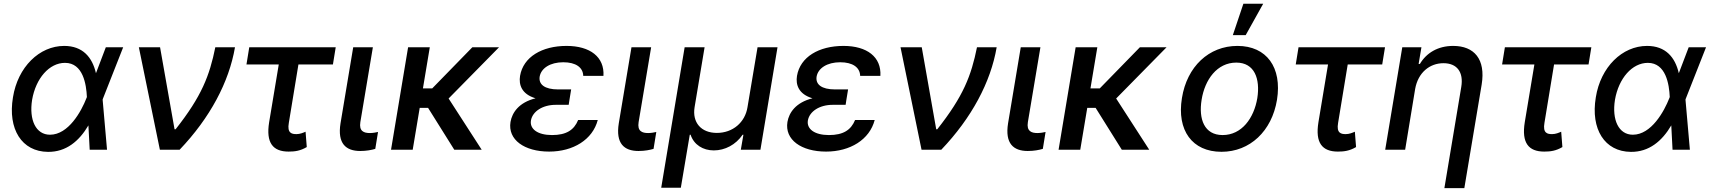

<svg xmlns="http://www.w3.org/2000/svg" viewBox="-20 -797 9108 1022"><path d="M235.4 11.4C331.7 12.4 401.3 -45.5 450.6 -129.6L457.4 0H549.7L526.3 -266.7L527.7 -271.3L635.7 -545.5H543.3L490.8 -407.3C471.2 -492.2 420.5 -552.6 321.7 -552.6C189.3 -552.6 74.6 -440 49 -279.1C20.6 -109.7 95.9 10.3 235.4 11.4ZM150.9 -265.6C170.5 -380 242.2 -462.4 326 -462.4C422.6 -462.4 439.6 -346.9 442.5 -280.9V-280.5L440.3 -274.9C413 -204.5 344.5 -79.9 246.1 -79.9C170.5 -79.9 133.9 -159.1 150.9 -265.6Z M831 0H936.1C1098 -169.7 1199.2 -360.1 1230.8 -545.5H1126.1C1095.5 -394.2 1053.6 -284.8 914.8 -109H909.1L832 -545.5H719.1Z M1767 -545.5H1306.8L1291.9 -453.8H1463.8L1412.6 -146.3C1394.9 -36.6 1432.5 9.9 1516.3 9.9C1549.7 9.9 1578.5 6 1612.9 -14.2L1606.5 -95.9C1593.4 -90.2 1577.1 -83.1 1558.2 -83.1C1533.7 -83.1 1507.5 -87.4 1517.4 -143.1L1568.5 -453.8H1752.1Z M1860.1 -545.5 1792.6 -141C1775.2 -33 1821 6.7 1897.4 6.7C1931.5 6.7 1958.5 1.1 1977.6 -4.6L1992.2 -94.5C1982.6 -92.3 1964.8 -88.8 1949.2 -88.8C1916.9 -88.8 1890.3 -98.4 1898.1 -147L1964.8 -545.5Z M2267.8 -545.5H2152.3L2061.4 0H2176.8L2214.1 -223H2258.5L2398.1 0H2544L2367.9 -272.7L2636.4 -545.5H2494.3L2280.5 -326.3H2231.2Z M2697.4 -148.1C2681.8 -53.3 2771.3 9.9 2903.1 9.9C3031.2 9.9 3134.6 -53.6 3161.9 -158.4H3057.5C3035.5 -104.4 2994 -78.1 2918.3 -78.1C2841.6 -78.1 2799 -110.4 2806.1 -155.5C2814.6 -204.5 2869 -239 2937.9 -239H3007.1L3010.7 -262.4L3020.2 -321H2951C2878.6 -321 2846.2 -348 2852.6 -389.2C2860.4 -433.9 2908.4 -465.6 2978.3 -465.6C3044.7 -465.6 3083.5 -438.2 3084.5 -393.1H3192.1C3198.2 -493.6 3121.1 -552.6 2995.7 -552.6C2865.1 -552.6 2765.3 -494 2748.2 -393.1C2740.8 -346.9 2755.7 -296.2 2830.6 -273.8C2741.5 -251.4 2706 -197.4 2697.4 -148.1Z M3341.3 -545.5 3273.8 -141C3256.4 -33 3302.2 6.7 3378.6 6.7C3412.6 6.7 3439.6 1.1 3458.8 -4.6L3473.4 -94.5C3463.8 -92.3 3446 -88.8 3430.4 -88.8C3398.1 -88.8 3371.4 -98.4 3379.3 -147L3446 -545.5Z M3499.6 202.4H3604L3651.6 -79.9H3655.9C3673.7 -26.3 3721.9 3.6 3779.5 3.6C3838.8 3.6 3896.3 -26.3 3932.9 -79.9H3937.1L3923.3 0H4027.7L4118.6 -545.5H4012.4L3958.8 -226.2C3946 -145.6 3880.7 -89.5 3795.8 -89.5C3711.3 -89.5 3664.1 -145.6 3677.2 -226.2L3730.5 -545.5H3624.3Z M4171.5 -148.1C4155.9 -53.3 4245.4 9.9 4377.1 9.9C4505.3 9.9 4608.7 -53.6 4636 -158.4H4531.6C4509.6 -104.4 4468 -78.1 4392.4 -78.1C4315.7 -78.1 4273.1 -110.4 4280.2 -155.5C4288.7 -204.5 4343 -239 4411.9 -239H4481.2L4484.7 -262.4L4494.3 -321H4425.1C4352.6 -321 4320.3 -348 4326.7 -389.2C4334.5 -433.9 4382.5 -465.6 4452.4 -465.6C4518.8 -465.6 4557.5 -438.2 4558.6 -393.1H4666.2C4672.2 -493.6 4595.2 -552.6 4469.8 -552.6C4339.1 -552.6 4239.3 -494 4222.3 -393.1C4214.8 -346.9 4229.8 -296.2 4304.7 -273.8C4215.6 -251.4 4180 -197.4 4171.5 -148.1Z M4885.3 0H4990.4C5152.3 -169.7 5253.6 -360.1 5285.2 -545.5H5180.4C5149.9 -394.2 5108 -284.8 4969.1 -109H4963.4L4886.4 -545.5H4773.4Z M5413.4 -545.5 5345.9 -141C5328.5 -33 5374.3 6.7 5450.6 6.7C5484.7 6.7 5511.7 1.1 5530.9 -4.6L5545.5 -94.5C5535.9 -92.3 5518.1 -88.8 5502.5 -88.8C5470.2 -88.8 5443.5 -98.4 5451.3 -147L5518.1 -545.5Z M5821 -545.5H5705.6L5614.7 0H5730.1L5767.4 -223H5811.8L5951.3 0H6097.3L5921.2 -272.7L6189.6 -545.5H6047.6L5833.8 -326.3H5784.4Z M6481.9 11C6633.2 11 6750 -99.1 6777.3 -265.6C6805 -437.9 6722.3 -552.6 6566.8 -552.6C6414.8 -552.6 6297.9 -442.5 6271.3 -274.9C6243.3 -103.7 6325.6 11 6481.9 11ZM6376.1 -266C6393.1 -372.9 6458.1 -463.8 6560.7 -463.8C6658 -463.8 6688.6 -377.5 6672.6 -274.9C6654.8 -168 6589.8 -78.1 6487.9 -78.1C6389.9 -78.1 6359.4 -163.7 6376.1 -266ZM6542.3 -610.1H6610.8L6703.8 -777H6598.4Z M7352.3 -545.5H6892L6877.1 -453.8H7049L6997.9 -146.3C6980.1 -36.6 7017.8 9.9 7101.6 9.9C7134.9 9.9 7163.7 6 7198.2 -14.2L7191.8 -95.9C7178.6 -90.2 7162.3 -83.1 7143.5 -83.1C7119 -83.1 7092.7 -87.4 7102.6 -143.1L7153.8 -453.8H7337.4Z M7512.8 -323.9C7528.4 -410.9 7590.2 -460.6 7663.4 -460.6C7735.8 -460.6 7771.3 -413 7758.2 -334.2L7668.3 204.5H7774.5L7866.8 -346.9C7888.8 -482.2 7827.1 -552.6 7715.2 -552.6C7633.2 -552.6 7572.4 -514.9 7538 -456.7H7531.2L7546.2 -545.5H7444.2L7353.3 0H7459.5Z M8450.6 -545.5H7990.4L7975.5 -453.8H8147.4L8096.2 -146.3C8078.5 -36.6 8116.1 9.9 8199.9 9.9C8233.3 9.9 8262.1 6 8296.5 -14.2L8290.1 -95.9C8277 -90.2 8260.7 -83.1 8241.8 -83.1C8217.3 -83.1 8191.1 -87.4 8201 -143.1L8252.1 -453.8H8435.7Z M8660.9 11.4C8757.1 12.4 8826.7 -45.5 8876.1 -129.6L8882.8 0H8975.1L8951.7 -266.7L8953.1 -271.3L9061.1 -545.5H8968.8L8916.2 -407.3C8896.7 -492.2 8845.9 -552.6 8747.2 -552.6C8614.7 -552.6 8500 -440 8474.4 -279.1C8446 -109.7 8521.3 10.3 8660.9 11.4ZM8576.3 -265.6C8595.9 -380 8667.6 -462.4 8751.4 -462.4C8848 -462.4 8865.1 -346.9 8867.9 -280.9V-280.5L8865.8 -274.9C8838.4 -204.5 8769.9 -79.9 8671.5 -79.9C8595.9 -79.9 8559.3 -159.1 8576.3 -265.6Z"/></svg>

Font: Magic Ui Pro Medium
Style: Italic
Weight: 500
Italic angle: -9.39999°
Designer: Stefan Endress, Andreas Faust
Version: Version 1.000;FEAKit 1.0